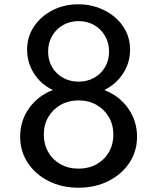

<svg xmlns="http://www.w3.org/2000/svg" viewBox="-20 -860 734 896"><path d="M346.5 16Q269 16 207.2 -15Q145.5 -46 109.8 -100Q74 -154 74 -222.5Q74 -296.5 115.8 -355Q157.5 -413.5 226.5 -440Q170.5 -466.5 138.5 -517.2Q106.5 -568 106.5 -628Q106.5 -688.5 138.5 -736.2Q170.5 -784 224.8 -812Q279 -840 346.5 -840Q393.5 -840 436.5 -825Q479.5 -810 513.5 -782Q547.5 -754 567.2 -715.2Q587 -676.5 587 -628.5Q587 -567 554.2 -516.8Q521.5 -466.5 466.5 -440Q536.5 -413 578 -354.5Q619.5 -296 619.5 -222Q619.5 -154 583.8 -100.2Q548 -46.5 486.2 -15.2Q424.5 16 346.5 16ZM346.5 -73Q394.5 -73 431.2 -93.8Q468 -114.5 488.5 -150.5Q509 -186.5 509 -231.5Q509 -278 487.8 -314Q466.5 -350 430 -370.8Q393.5 -391.5 346.5 -391.5Q300.5 -391.5 263.8 -371Q227 -350.5 205.8 -314.5Q184.5 -278.5 184.5 -232Q184.5 -186.5 205 -150.5Q225.5 -114.5 262.2 -93.8Q299 -73 346.5 -73ZM346.5 -479Q387.5 -479 419.8 -497.2Q452 -515.5 470.5 -547.2Q489 -579 489 -619.5Q489 -660 470.2 -692.2Q451.5 -724.5 419.5 -743Q387.5 -761.5 346.5 -761.5Q306 -761.5 274 -743Q242 -724.5 223.2 -692.2Q204.5 -660 204.5 -619.5Q204.5 -579 223 -547.2Q241.5 -515.5 273.8 -497.2Q306 -479 346.5 -479Z"/></svg>

Font: Spartan Thin Medium
Style: Regular
Weight: 500
Version: Version 1.004